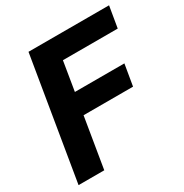

<svg xmlns="http://www.w3.org/2000/svg" viewBox="-168 -861 955 994"><g transform="rotate(-30 310.0 -363.5)"><path d="M17.8 0H171.5L221.2 -300.4H517L538.4 -427.2H242.5L271 -600.5H598.7L620 -727.3H138.5Z"/></g></svg>

Font: TID UI
Style: Bold Italic
Weight: 700
Italic angle: -9.39999°
Designer: The TID Project Authors
Foundry: Bakken & Bæck
Version: Version 1.001;hotconv 1.0.109;makeotfexe 2.5.65596